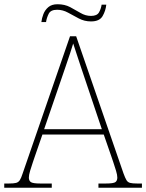

<svg xmlns="http://www.w3.org/2000/svg" viewBox="-24 -885 689 905"><path d="M-4 0V-20H18Q41 -20 52 -23Q63 -26 69.5 -36Q76 -46 83 -68L306 -714H335L558 -68Q566 -46 572 -36Q578 -26 589 -23Q600 -20 623 -20H645V0H440V-20H474Q512 -20 520.5 -27Q529 -34 529 -48Q529 -60 523 -80Q517 -100 510.5 -119Q504 -138 501 -147L465 -251H176L140 -147Q137 -138 130.5 -119Q124 -100 118 -80Q112 -60 112 -48Q112 -34 121 -27Q130 -20 167 -20H220V0ZM184 -276H456L379 -505Q370 -532 359 -564.5Q348 -597 338 -628Q328 -659 321 -680Q317 -665 306.5 -634Q296 -603 285 -570.5Q274 -538 266 -515ZM405 -784Q374 -784 347.5 -798Q321 -812 296.5 -825.5Q272 -839 245 -839Q215 -839 205.5 -820Q196 -801 193 -781H171Q173 -799 180.5 -818.5Q188 -838 204 -851.5Q220 -865 247 -865Q281 -865 306.5 -851.5Q332 -838 355.5 -824Q379 -810 405 -810Q433 -810 442.5 -826.5Q452 -843 455 -863H477Q474 -834 459.5 -809Q445 -784 405 -784Z"/></svg>

Font: Noto Serif Tamil Thin
Style: Italic
Weight: 100
Italic angle: -12°
Designer: Indian Type Foundry, Tom Grace, and the Monotype Design Team
Foundry: Monotype Imaging Inc.
Version: Version 2.003; ttfautohint (v1.8.4.7-5d5b)